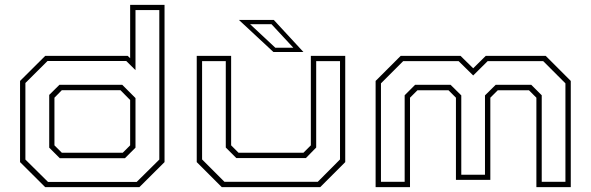

<svg xmlns="http://www.w3.org/2000/svg" viewBox="-20 -770 2431 790"><path d="M553.5 0H166L62.5 -103V-437L166 -540H505.5L515.5 -530.5V-750H657V-103ZM542.5 -21.5 635.5 -113.5V-728.5H537.5V-481.5L499.5 -519H175.5L84.5 -428.5V-113.5L177.5 -21.5ZM494 -119H226L182.5 -162.5V-379.5L224.5 -421H483L537.5 -366.5V-162.5ZM485 -141.5 515.5 -172V-358.5L475.5 -399H234.5L204 -368V-172L234.5 -141.5Z M892.5 0 789.5 -103V-540H931V-172L961.5 -141.5H1228.5L1259 -172V-540H1400.5V-103L1297.5 0ZM903.5 -22H1287.5L1379 -114V-518.5H1281V-163L1238.5 -119.5H952.5L909 -163V-518.5H811.5V-114ZM1228.5 -556H1105L963 -688H1106.5ZM1187 -573.5 1097 -670.5H1009L1113 -573.5Z M1525.5 0V-437L1628.5 -540H1875L1927 -489L1978.5 -540H2225.5L2328.5 -437V0H2187V-368L2156.5 -398.5H2028L1997.5 -368V-30H1856V-368L1825.5 -398.5H1697.5L1667 -368V0ZM1547.5 -22H1645V-378L1688 -421H1834L1878 -377.5V-51H1975.5V-377.5L2019.5 -421H2166L2209 -378V-22H2306.5V-427L2215 -518.5H1986.5L1927 -459.5L1867 -518.5H1639L1547.5 -427Z"/></svg>

Font: Tourney Expanded ExtraLight
Style: Regular
Weight: 200
Width: 7
Designer: Tyler Finck
Foundry: Etcetera Type Co
Version: Version 1.010; ttfautohint (v1.8.3)